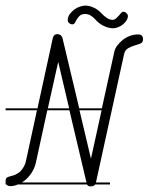

<svg xmlns="http://www.w3.org/2000/svg" viewBox="-20 -673 531 686"><path d="M204 -534 263 -286H344L388 -486Q390 -498 398 -509Q406 -520 417.5 -529.5Q429 -539 443.5 -544.5Q458 -550 474 -550Q491 -550 491 -533Q491 -521 482 -517.5Q473 -514 461 -510.5Q449 -507 437.5 -500.5Q426 -494 423 -478L323 -22V-21H373V-14H320Q319 -12 316 -10Q311 -7 303 -7Q294 -7 291 -14H44Q30 -8 18 -8Q7 -8 3 -14H0V-21V-25Q0 -35 4 -38Q8 -41 14.5 -42.5Q21 -44 30 -47Q39 -50 51 -59Q69 -77 73 -99L112 -279H0V-286H114L168 -534L170 -541Q174 -551 185 -551Q192 -551 197 -547Q200 -544 202 -541ZM228 -279H149L108 -91Q104 -74 95 -59Q86 -44 73 -32Q66 -26 58 -21H289ZM250 -596Q246 -586 239 -586Q232 -586 227 -590.5Q222 -595 222 -600Q222 -613 229.5 -623Q237 -633 247 -640Q257 -647 267.5 -650Q278 -653 285 -653Q299 -653 314.5 -646Q330 -639 342 -626Q351 -616 361.5 -609Q372 -602 384 -602Q390 -603 395 -607.5Q400 -612 404.5 -617Q409 -622 412.5 -626.5Q416 -631 420 -631Q427 -631 432 -626Q437 -621 437 -616Q437 -608 432 -600Q427 -592 419 -585.5Q411 -579 401.5 -575.5Q392 -572 384 -572Q368 -572 350.5 -580.5Q333 -589 319 -605Q313 -612 304 -617.5Q295 -623 283 -623Q270 -623 262 -614Q254 -605 250 -596ZM305 -106 343 -279H264ZM151 -286H227L188 -452Z"/></svg>

Font: Gruenewald VA 3. Klasse
Style: Regular
Weight: 400
Designer: Peter Wiegel
Foundry: Peter Wiegel, nach dem Schriftentwurf von Dr. H. Gr¸newald
Version: Version 0.007